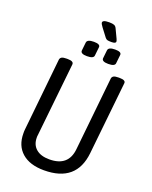

<svg xmlns="http://www.w3.org/2000/svg" viewBox="-181 -1104 952 1206"><g transform="rotate(20 295.0 -501.0)"><path d="M266 6Q171 6 118.5 -40Q66 -86 66 -168Q66 -175 66 -181.5Q66 -188 67 -195L117 -680Q119 -691 128.5 -696.5Q138 -702 160 -702H168Q209 -702 207 -680L155 -188Q154 -184 154 -180Q154 -176 154 -172Q154 -124 185.5 -97Q217 -70 274 -70Q401 -70 413 -188L464 -680Q466 -691 475.5 -696.5Q485 -702 507 -702H515Q557 -702 554 -680L503 -195Q482 6 266 6ZM417 -760Q374 -760 375 -782L381 -838Q384 -860 428 -860Q472 -860 469 -838L463 -782Q462 -760 417 -760ZM275 -760Q232 -760 233 -782L239 -838Q242 -860 286 -860Q330 -860 327 -838L321 -782Q320 -760 275 -760ZM389 -896Q372 -896 363 -898Q354 -900 347 -909L306 -963Q291 -983 291 -991Q291 -999 301 -1003.5Q311 -1008 335 -1008Q357 -1008 368 -1003.5Q379 -999 385 -985L413 -926Q418 -915 418 -909Q418 -896 389 -896Z"/></g></svg>

Font: Asap Condensed Condensed Regular
Style: Italic
Weight: 400
Width: 3
Italic angle: -6°
Designer: Pablo Cosgaya
Foundry: Omnibus-Type
Version: Version 3.001; ttfautohint (v1.8.4.7-5d5b)